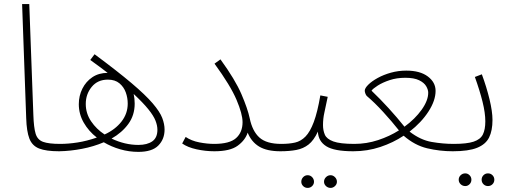

<svg xmlns="http://www.w3.org/2000/svg" viewBox="-20 -734 2507 938"><path d="M269 5Q205 5 171 -8.5Q137 -22 123.5 -57Q110 -92 108 -157L88 -714H123L143 -172Q145 -111 154 -81Q163 -51 190.5 -41Q218 -31 274 -31Q291 -31 291 -14Q291 -7 285 -1Q279 5 269 5Z M656 8Q611 8 567.5 -4.5Q524 -17 487 -39Q438 -18 381 -7Q324 4 269 5L274 -31Q314 -31 359 -38Q404 -45 453 -62Q413 -93 389 -135Q365 -177 365 -225Q365 -266 382.5 -301Q400 -336 431.5 -357Q463 -378 506 -378Q467 -408 421 -441L442 -469Q554 -386 622.5 -328Q691 -270 726 -229Q761 -188 772.5 -158Q784 -128 784 -101Q784 -54 753.5 -23Q723 8 656 8ZM399 -226Q399 -180 425 -141.5Q451 -103 491 -77Q543 -101 573.5 -140Q604 -179 604 -228Q604 -256 594.5 -282.5Q585 -309 563.5 -327Q542 -345 507 -345Q457 -345 428 -309.5Q399 -274 399 -226ZM638 -228Q638 -171 607 -128.5Q576 -86 525 -57Q590 -26 656 -26Q699 -26 724 -43.5Q749 -61 749 -100Q749 -121 739.5 -145Q730 -169 704.5 -200.5Q679 -232 633 -275Q638 -252 638 -228Z M1026 -31Q1102 -31 1133.5 -59.5Q1165 -88 1165 -137Q1165 -177 1135.5 -246.5Q1106 -316 1028 -423L1057 -444Q1129 -345 1159.5 -274Q1190 -203 1200 -156Q1213 -93 1247.5 -62Q1282 -31 1354 -31Q1371 -31 1371 -14Q1371 -7 1365 -1Q1359 5 1350 5Q1284 5 1246 -18Q1208 -41 1190 -86Q1178 -49 1141 -22Q1104 5 1027 5Q984 5 940.5 -4.5Q897 -14 870 -33L887 -65Q915 -46 953.5 -38.5Q992 -31 1026 -31Z M1350 5 1355 -31Q1393 -31 1421.5 -37.5Q1450 -44 1472.5 -67Q1495 -90 1513 -138Q1531 -186 1545 -268L1581 -261Q1571 -212 1564.5 -183Q1558 -154 1558 -123Q1558 -97 1567 -76Q1576 -55 1608.5 -43Q1641 -31 1711 -31Q1728 -31 1728 -14Q1728 -7 1721.5 -1Q1715 5 1706 5Q1613 5 1574 -19.5Q1535 -44 1533 -91Q1513 -48 1487.5 -28Q1462 -8 1428 -1.5Q1394 5 1350 5ZM1595 184Q1582 184 1572.5 175Q1563 166 1563 154Q1563 141 1572.5 131.5Q1582 122 1595 122Q1607 122 1616.5 131.5Q1626 141 1626 154Q1626 166 1616.5 175Q1607 184 1595 184ZM1483 184Q1470 184 1461 175Q1452 166 1452 154Q1452 141 1461 131.5Q1470 122 1483 122Q1496 122 1505 131.5Q1514 141 1514 154Q1514 166 1505 175Q1496 184 1483 184Z M1706 5 1711 -31Q1771 -31 1827 -49.5Q1883 -68 1929 -97Q1895 -140 1852.5 -186.5Q1810 -233 1772 -265Q1768 -269 1765 -277Q1762 -285 1762 -291Q1762 -303 1779 -320Q1796 -337 1825 -353Q1854 -369 1890 -379Q1926 -389 1965 -389Q2032 -389 2070 -360.5Q2108 -332 2108 -290Q2108 -243 2073.5 -189.5Q2039 -136 1981 -91Q2034 -50 2089 -40.5Q2144 -31 2196 -31Q2213 -31 2213 -14Q2213 -7 2207 -1Q2201 5 2192 5Q2128 5 2067 -9.5Q2006 -24 1952 -71Q1901 -37 1838 -16Q1775 5 1706 5ZM1795 -291Q1837 -251 1878.5 -205.5Q1920 -160 1956 -115Q2008 -153 2040 -198Q2072 -243 2072 -281Q2072 -296 2062 -313Q2052 -330 2027.5 -342Q2003 -354 1960 -354Q1918 -354 1883.5 -342.5Q1849 -331 1825.5 -316Q1802 -301 1795 -291Z M2192 5 2197 -31Q2261 -31 2294 -42Q2327 -53 2339 -77Q2351 -101 2351 -141Q2351 -182 2337.5 -236.5Q2324 -291 2300 -358L2334 -371Q2357 -309 2371.5 -249Q2386 -189 2386 -148Q2386 -96 2369.5 -62.5Q2353 -29 2311 -12Q2269 5 2192 5ZM2364 175Q2351 175 2342 166Q2333 157 2333 144Q2333 131 2342 122Q2351 113 2364 113Q2377 113 2386 122Q2395 131 2395 144Q2395 157 2386 166Q2377 175 2364 175ZM2253 175Q2240 175 2230.5 166Q2221 157 2221 144Q2221 131 2230.5 122Q2240 113 2253 113Q2265 113 2274 122Q2283 131 2283 144Q2283 157 2274 166Q2265 175 2253 175Z"/></svg>

Font: Noto Sans Arabic UI XLt
Style: Regular
Weight: 200
Designer: Monotype Design Team, Nadine Chahine and Nizar Qandah
Foundry: Monotype Imaging Inc.
Version: Version 2.010; ttfautohint (v1.8.4.7-5d5b)